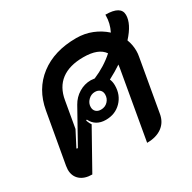

<svg xmlns="http://www.w3.org/2000/svg" viewBox="-142 -764 918 916"><g transform="rotate(-30 317.0 -305.5)"><path d="M579 -461Q591 -430 591 -397Q591 -381 588 -366L538 -81Q531 -38 499 -14.5Q467 9 416 9L481 -362L484 -383Q453 -362 413 -341Q420 -326 420 -305Q420 -253 386.5 -218.5Q353 -184 301 -184Q273 -184 253 -196Q233 -208 222 -231L217 -228Q225 -207 231 -200L114 9Q72 9 48 -12Q24 -33 24 -69Q24 -75 26 -89L75 -366Q94 -473 172.5 -533Q251 -593 372 -593Q418 -593 458 -577Q498 -561 529 -533Q549 -573 549 -615V-620Q634 -620 634 -570Q634 -521 579 -461ZM332 -384Q339 -384 353 -382Q419 -410 468 -454Q439 -497 356 -497Q279 -497 234 -463Q189 -429 178 -362L153 -219L110 -136L117 -134L218 -315Q236 -347 266.5 -365.5Q297 -384 332 -384ZM358 -291Q358 -307 348 -316.5Q338 -326 321 -326Q300 -326 284 -310Q268 -294 268 -273Q268 -257 278 -247.5Q288 -238 305 -238Q328 -238 343 -253.5Q358 -269 358 -291Z"/></g></svg>

Font: K2D SemiBold
Style: Italic
Weight: 600
Italic angle: -10°
Designer: Katatrad Aksorn Co.,Ltd.
Foundry: Cadson Demak Co.,Ltd.
Version: Version 1.000; ttfautohint (v1.6)